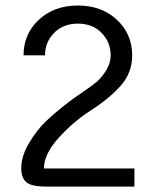

<svg xmlns="http://www.w3.org/2000/svg" viewBox="-20 -687 573 707"><path d="M387.5 -483.3Q387.5 -531.7 354.2 -565.8Q320.8 -600 266.7 -600Q212.5 -600 179.2 -565.8Q145.8 -531.7 145.8 -483.3H66.7Q66.7 -561.7 122.9 -614.2Q179.2 -666.7 266.7 -666.7Q354.2 -666.7 410.4 -614.2Q466.7 -561.7 466.7 -483.3Q466.7 -420 425.8 -372.9Q385 -325.8 312.5 -279.2Q250 -239.2 195.8 -179.2Q141.7 -119.2 141.7 -66.7H475V0H150Q94.2 0 76.2 -16.7Q58.3 -33.3 58.3 -66.7Q58.3 -112.5 86.7 -160Q115 -207.5 148.3 -239.6Q181.7 -271.7 229.2 -308.3Q242.5 -319.2 280.4 -345Q318.3 -370.8 335.8 -385.4Q353.3 -400 370.4 -427.1Q387.5 -454.2 387.5 -483.3Z"/></svg>

Font: BoonBaan
Style: Regular
Weight: 400
Designer: Sungsit Sawaiwan
Foundry: FontUni
Version: Version 2.0